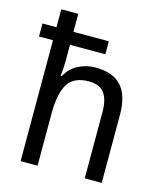

<svg xmlns="http://www.w3.org/2000/svg" viewBox="-113 -844 786 928"><g transform="rotate(15 279.5 -380.0)"><path d="M163 -760V-670H340V-605H163V-521Q163 -484 158 -449H164Q185 -489 225 -510Q265 -531 312 -531Q399 -531 441.5 -484Q484 -437 484 -339V0H399V-330Q399 -395 375 -426.5Q351 -458 298 -458Q223 -458 193 -409.5Q163 -361 163 -263V0H78V-605H8V-670H78V-760Z"/></g></svg>

Font: Noto Sans Gurmukhi SemiCondensed
Style: Regular
Weight: 400
Width: 4
Designer: Jelle Bosma - Monotype Design Team
Foundry: Monotype Imaging Inc.
Version: Version 2.004; ttfautohint (v1.8.4.7-5d5b)